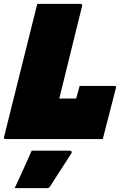

<svg xmlns="http://www.w3.org/2000/svg" viewBox="-61 -720 631 994"><path d="M-31 0Q-44 0 -40 -11Q-3 -158 33.5 -305.5Q70 -453 107 -600Q113 -625 119.5 -650Q126 -675 132 -700H356Q361 -700 363.5 -696.5Q366 -693 364 -689Q335 -572 305 -449.5Q275 -327 246 -210H333Q338 -226 342.5 -242.5Q347 -259 351 -275H531Q543 -275 539 -264Q522 -198 505 -132Q488 -66 471 0ZM103 60H301Q307 60 309.5 64.5Q312 69 308 75Q288 106 271 132Q254 158 237 184.5Q220 211 199 244Q197 248 193 251Q189 254 182 254H15Q32 218 45.5 188Q59 158 73 127.5Q87 97 103 60Z"/></svg>

Font: Recursive Sn Lnr St XBk
Style: Italic
Weight: 1000
Italic angle: -15°
Version: Version 1.079;hotconv 1.0.112;makeotfexe 2.5.65598; ttfautoh